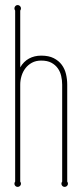

<svg xmlns="http://www.w3.org/2000/svg" viewBox="-20 -730 324 760"><path d="M246.1 -11.2Q249 -7.3 249 -2.9Q249 2.4 245.1 6.1Q241.2 9.8 235.8 9.8Q230.5 9.8 226.8 6.1Q223.1 2.4 223.1 -2.9Q223.1 -7.3 226.1 -11.2V-395Q226.1 -412.1 222.2 -429.2Q218.3 -446.3 208.7 -459.7Q199.2 -473.1 183.3 -481.7Q167.5 -490.2 143.1 -490.2Q122.1 -490.2 106.4 -481.7Q90.8 -473.1 80.6 -459.7Q70.3 -446.3 65.2 -429.2Q60.1 -412.1 60.1 -395V-11.2Q63 -7.3 63 -2.9Q63 2.4 59.1 6.1Q55.2 9.8 49.8 9.8Q44.4 9.8 40.8 6.1Q37.1 2.4 37.1 -2.9Q37.1 -7.3 40 -11.2V-688Q37.1 -692.4 37.1 -696.8Q37.1 -702.1 40.8 -706.1Q44.4 -710 49.8 -710Q55.2 -710 59.1 -706.1Q63 -702.1 63 -696.8Q63 -692.4 60.1 -688V-463.4Q73.7 -486.8 95 -498.3Q116.2 -509.8 143.1 -509.8Q172.9 -509.8 192.6 -499.8Q212.4 -489.7 224.4 -473.6Q236.3 -457.5 241.2 -437Q246.1 -416.5 246.1 -395Z"/></svg>

Font: Wire One
Style: Regular
Weight: 400
Designer: Alexei Vanyashin, Gayaneh Bagdasaryan
Foundry: Cyreal Type Foundry
Version: Version 1.000